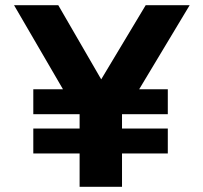

<svg xmlns="http://www.w3.org/2000/svg" viewBox="-20 -718 781 738"><path d="M108 -224H286V-279H108V-375H222L34 -698H204L369 -413L540 -698H709L515 -375H625V-279H449V-224H625V-128H449V0H286V-128H108Z"/></svg>

Font: Montserrat_am3
Style: Bold
Weight: 700
Designer: Julieta Ulanovsky
Foundry: Julieta Ulanovsky. Armenina letters added by Vahan Hovhannisyan
Version: Version 2.001